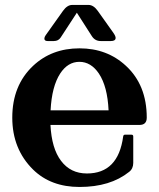

<svg xmlns="http://www.w3.org/2000/svg" viewBox="-20 -741 639 771"><path d="M270 -721.2H335.4Q355.5 -721.2 372.6 -697.3L435.1 -609.4Q444.3 -596.2 444.3 -588.9Q444.3 -576.2 425.3 -576.2H384.3Q361.3 -576.2 348.6 -596.2L288.6 -689.9L223.6 -590.3Q214.4 -576.2 196.3 -576.2H171.4Q158.2 -576.2 158.2 -585.9Q158.2 -592.3 163.1 -599.1L232.9 -697.3Q250 -721.2 270 -721.2ZM299.3 9.8Q184.1 9.8 112.8 -60.1Q29.3 -142.6 29.3 -268.6Q29.3 -397.9 112.8 -476.6Q187.5 -546.9 299.3 -546.9Q410.2 -546.9 485.8 -476.6Q569.3 -399.4 569.3 -268.6Q569.3 -239.3 540 -239.3H182.6Q187.5 -144.5 225.1 -95.2Q263.2 -44.4 329.1 -44.4Q454.6 -44.4 474.6 -192.9Q475.6 -200.2 481.9 -200.2H507.8Q515.1 -200.2 515.1 -192.9V-86.9Q515.1 -63.5 498.5 -50.8Q422.9 9.8 299.3 9.8ZM183.1 -297.9H416Q411.6 -394 377 -445.8Q345.2 -492.7 298.8 -492.7Q252.4 -492.7 221.7 -445.8Q188 -394 183.1 -297.9Z"/></svg>

Font: Simply Serif
Style: Bold
Weight: 700
Designer: Wojciech Kalinowski "wmk69" (wmk69@o2.pl)
Foundry: Wojciech Kalinowski "wmk69" (wmk69@o2.pl)
Version: Version 1.0.0; 2022-02-18